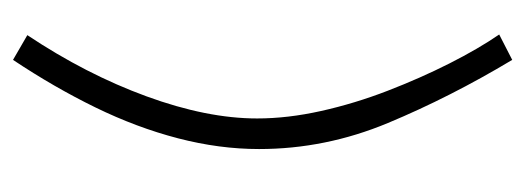

<svg xmlns="http://www.w3.org/2000/svg" viewBox="-276 -498 807 295"><g transform="rotate(90 127.5 -350.5)"><path d="M209 -345Q209 -284 192.5 -220.5Q176 -157 145 -93.5Q114 -30 72 33L34 11Q94 -79 128 -172Q162 -265 162 -342Q162 -389 150.5 -440.5Q139 -492 119.5 -542.5Q100 -593 77.5 -637.5Q55 -682 33 -714L72 -734Q129 -639 169 -543Q209 -447 209 -345Z"/></g></svg>

Font: Raleway Thin Light
Style: Regular
Weight: 300
Version: Version 4.026